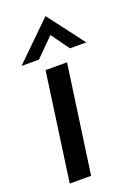

<svg xmlns="http://www.w3.org/2000/svg" viewBox="-138 -768 582 824"><g transform="rotate(-20 153.0 -355.5)"><path d="M101.5 -493H199.5L130 0H32.5ZM180.5 -711 306.5 -545H232L172.5 -627.5L90 -545H10.5Z"/></g></svg>

Font: HK Grotesk Medium
Style: Italic
Weight: 500
Italic angle: -8°
Designer: Alfredo Marco Pradil
Foundry: Hanken Design Co.
Version: Version 3.004